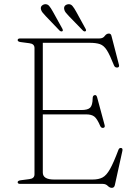

<svg xmlns="http://www.w3.org/2000/svg" viewBox="-20 -885 658 924"><path d="M65 -692Q65 -700 77.5 -700H459Q475.5 -700 484 -711.8Q492.5 -723.5 504 -723.5Q514 -723.5 516.5 -712L552.5 -573Q555.5 -561.5 545 -560Q533 -559 528.5 -570.5Q509 -620 494.5 -643Q480 -666 461.2 -672.5Q442.5 -679 411 -679H186V-355.5H372Q402.5 -355.5 414 -367Q425.5 -378.5 426 -412Q426 -424.5 434.5 -427Q444 -430 447.5 -416.5L483.5 -283Q486.5 -271.5 477 -269.5Q467.5 -268 462.5 -278.5Q447.5 -313.5 434 -324Q420.5 -334.5 395.5 -334.5H186V-54.5Q186 -21 240.5 -21H425.5Q454.5 -21 473.2 -30.8Q492 -40.5 509.2 -71Q526.5 -101.5 550 -164Q553.5 -173 561 -173Q572 -173 569 -159L532.5 6.5Q529.5 19 518 19Q508 19 498.5 9.5Q489 0 474.5 0H77.5Q65 0 65 -8Q65 -15.5 79.5 -17.5L121.5 -23Q146 -26 146 -46V-654Q146 -674 121.5 -677L79.5 -682.5Q65 -684.5 65 -692ZM234.5 -829 280 -747Q284.5 -738 280.5 -735Q274.5 -731.5 267 -737.5L200 -807.5Q192 -816 185.5 -823.8Q179 -831.5 177 -840.5Q175 -850.5 180.5 -856.8Q186 -863 194.5 -864.5Q208 -866.5 216.5 -856.5Q225 -846.5 234.5 -829ZM346.5 -829 391.5 -747Q396.5 -738.5 392 -735Q386.5 -731.5 379.5 -737.5L311.5 -807.5Q303.5 -816 297 -823.8Q290.5 -831.5 289 -840.5Q287 -850.5 292.2 -856.8Q297.5 -863 306.5 -864.5Q320 -866.5 328.5 -856.5Q337 -846.5 346.5 -829Z"/></svg>

Font: Fraunces 9pt S000 Thin
Style: Regular
Weight: 100
Version: Version 1.000; ttfautohint (v1.8.3)